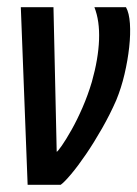

<svg xmlns="http://www.w3.org/2000/svg" viewBox="-20 -515 383 535"><path d="M57 0 38 -495H129L138 -92Q141 -93 152.5 -109.5Q164 -126 179.5 -153.5Q195 -181 210 -215.5Q225 -250 236 -287Q254 -351 256 -404Q258 -457 243 -495H331Q340 -479 342 -449.5Q344 -420 340 -383.5Q336 -347 327 -308.5Q318 -270 304 -236Q287 -197 264.5 -157.5Q242 -118 219.5 -85Q197 -52 178 -29.5Q159 -7 149 0Z"/></svg>

Font: Alumni Sans Thin SemiBold
Style: Italic
Weight: 600
Italic angle: -8°
Version: Version 1.016